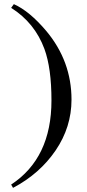

<svg xmlns="http://www.w3.org/2000/svg" viewBox="-20 -813 421 929"><path d="M326 -331Q326 -198 249 -85Q172 28 43 96L34 80Q229 -48 229 -327Q229 -483 195 -576Q148 -703 34 -775L47 -793Q123 -759 204 -663Q326 -517 326 -331Z"/></svg>

Font: GFS Didot
Style: Regular
Weight: 400
Designer: Takis Katsoulidis and George D. Matthiopoulos
Foundry: Takis Katsoulidis and George D. Matthiopoulos
Version: Version 1.0